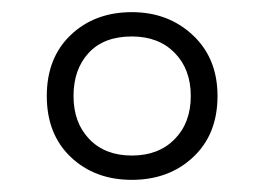

<svg xmlns="http://www.w3.org/2000/svg" viewBox="-20 -744 435 316"><path d="M197 -448Q258 -448 298 -485.5Q338 -523 338 -586Q338 -648 297.5 -686Q257 -724 197 -724Q136 -724 96.5 -686.5Q57 -649 57 -586Q57 -523 96.5 -485.5Q136 -448 197 -448ZM197 -488Q153 -488 127 -515Q101 -542 101 -586Q101 -630 126 -657Q151 -684 197 -684Q241 -684 267.5 -657Q294 -630 294 -586Q294 -542 267.5 -515Q241 -488 197 -488Z"/></svg>

Font: Noto Sans UI SemiCondensed Light
Style: Regular
Weight: 300
Width: 4
Designer: Monotype Design Team
Foundry: Monotype Imaging Inc.
Version: Version 1.901